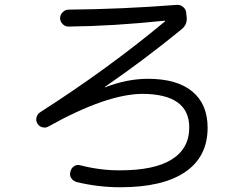

<svg xmlns="http://www.w3.org/2000/svg" viewBox="-20 -747 1040 797"><path d="M180.7 -221.7Q168.9 -214.8 155.3 -218.8Q141.6 -222.7 134.8 -234.9Q127.9 -247.1 131.8 -260.7Q135.7 -274.4 148.4 -282.2Q427.7 -460.9 665 -658.2V-660.2Q665 -661.1 663.1 -661.1Q450.2 -638.7 263.7 -636.7Q250 -636.7 239.7 -647.5Q229.5 -658.2 229.5 -671.9Q229.5 -685.5 240.2 -696.3Q251 -707 264.6 -707Q485.4 -709 711.9 -726.6Q726.6 -728.5 738.8 -719.2Q751 -710 752.9 -695.3L753.9 -682.6Q760.7 -647.5 734.4 -626Q583 -502 416 -386.7Q415 -386.7 415 -384.8H417Q507.8 -419.9 593.8 -419.9Q714.8 -419.9 778.3 -367.2Q841.8 -314.5 841.8 -216.8Q841.8 -96.7 749 -33.2Q656.2 30.3 479.5 30.3Q387.7 30.3 298.8 8.8Q284.2 4.9 275.9 -7.3Q267.6 -19.5 272.5 -35.2Q275.4 -48.8 287.6 -57.1Q299.8 -65.4 314.5 -60.5Q399.4 -39.1 479.5 -40Q621.1 -40 693.4 -85.4Q765.6 -130.9 765.6 -217.8Q765.6 -356.4 571.3 -357.4Q421.9 -356.4 180.7 -221.7Z"/></svg>

Font: Rounded-L Mgen+ 2m regular
Style: Regular
Weight: 400
Designer: [Source Han Sans]
Ryoko NISHIZUKA  (kana & ideographs); Paul D. Hunt (Latin, Greek & Cyrillic); Wenlong ZHANG  (bopomofo
Version: Version 1.059.20150602